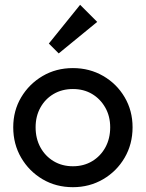

<svg xmlns="http://www.w3.org/2000/svg" viewBox="-20 -768 606 798"><path d="M283 10Q213 10 157 -23Q101 -56 68 -112.5Q35 -169 35 -239Q35 -308 68 -363.5Q101 -419 157 -452Q213 -485 283 -485Q352 -485 408.5 -452.5Q465 -420 498 -364Q531 -308 531 -239Q531 -169 498 -112.5Q465 -56 408.5 -23Q352 10 283 10ZM283 -77Q328 -77 363 -98Q398 -119 418 -155.5Q438 -192 438 -239Q438 -285 417.5 -321Q397 -357 362.5 -377.5Q328 -398 283 -398Q238 -398 203 -377.5Q168 -357 148 -321Q128 -285 128 -239Q128 -192 148 -155.5Q168 -119 203 -98Q238 -77 283 -77ZM224 -546 183 -587 313 -748 384 -677Z"/></svg>

Font: Outfit Thin
Style: Regular
Weight: 400
Version: Version 1.100;gftools[0.9.27]